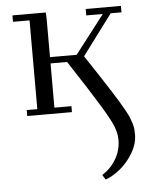

<svg xmlns="http://www.w3.org/2000/svg" viewBox="-53 -483 655 830"><g transform="rotate(-5 274.5 -68.0)"><path d="M32.2 -411.1V-439H176.8L178.2 -411.1V-245.1H293.9L421.9 -411.1H350.1V-439H502.9V-411.1H456.1L325.2 -235.8Q362.8 -179.2 382.6 -148.9Q402.3 -118.7 426 -81.8Q449.7 -44.9 460.2 -27.3Q470.7 -9.8 483.4 12.9Q496.1 35.6 500.2 46.4Q504.4 57.1 509 72.3Q513.7 87.4 514.4 97.4Q515.1 107.4 515.1 121.1Q515.1 160.2 491.7 199.7Q468.3 239.3 436 265.4Q403.8 291.5 372.1 303.2L358.9 282.2Q397.5 257.8 419.7 219.5Q441.9 181.2 441.9 138.2Q441.9 108.9 430.2 78.9Q418.5 48.8 379.6 -15.1Q340.8 -79.1 250 -217.8H178.2V-25.9H252V0H58.1V-25.9H104V-411.1Z"/></g></svg>

Font: Dehuti Alt
Style: Book
Weight: 400
Version: Version 1.2